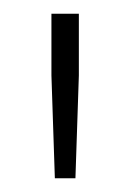

<svg xmlns="http://www.w3.org/2000/svg" viewBox="-20 -760 190 280"><path d="M55 -650V-740H95V-650L90 -500H60Z"/></svg>

Font: Exetegue Light
Style: Regular
Weight: 300
Designer: Fábio Duarte Martins
Foundry: Fábio Duarte Martins
Version: Version 0.001